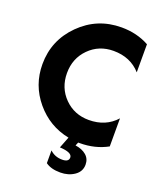

<svg xmlns="http://www.w3.org/2000/svg" viewBox="-171 -848 981 1176"><g transform="rotate(20 319.5 -260.0)"><path d="M419 -140Q529 -140 596 -215V-32Q516 12 416 12H406L397 34Q441 40 468 63Q495 86 495 124Q495 169 456.5 195.5Q418 222 365 222Q304 222 269 196V113Q301 144 349 144Q392 144 392 115Q392 82 311 78L340 4Q209 -22 122.5 -125.5Q36 -229 36 -365Q36 -521 147 -631.5Q258 -742 416 -742Q516 -742 596 -698V-515Q529 -590 419 -590Q324 -590 260 -525.5Q196 -461 196 -365Q196 -269 260 -204.5Q324 -140 419 -140Z"/></g></svg>

Font: Freely
Style: Bold
Weight: 700
Designer: Kris Sowersby
Foundry: Klim Type Foundry
Version: Version 1.006;hotconv 1.0.113;makeotfexe 2.5.65598;200799169